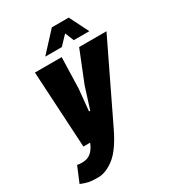

<svg xmlns="http://www.w3.org/2000/svg" viewBox="-262 -802 999 1113"><g transform="rotate(-30 238.0 -246.0)"><path d="M527 -512 280 0Q226 112 170 155Q114 198 62 198Q20 198 -2 193Q-24 188 -51 177L-8 74Q6 77 25 77Q61 77 84 57.5Q107 38 122 0H77L48 -512H227L221 -305L207 -160H215L261 -305L344 -512ZM264 -690H377L441 -562H337L313 -621L257 -562H146Z"/></g></svg>

Font: Decalotype Black Italic
Style: Regular
Weight: 900
Italic angle: -12°
Designer: Alfredo Marco Pradil
Foundry: Alfredo Marco Pradil
Version: Version 1.0